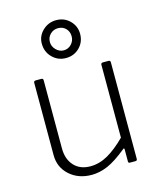

<svg xmlns="http://www.w3.org/2000/svg" viewBox="-120 -885 812 980"><g transform="rotate(-15 286.5 -395.0)"><path d="M340 -59.5C310 -42.5 279.3 -34 248 -34C211.3 -34 182.5 -45.5 161.5 -68.5C140.5 -91.5 130 -122 130 -160V-520C130 -526.7 126.7 -530 120 -530H90C83.3 -530 80 -526.3 80 -519V-138C80 -94.7 95.5 -59.2 126.5 -31.5C157.5 -3.8 196.3 10 243 10C271 10 299.3 3.8 328 -8.5C356.7 -20.8 390.7 -43 430 -75C432.7 -77.7 434.7 -78.7 436 -78C437.3 -77.3 438 -75.3 438 -72V-9C438 -5.7 438.7 -3.3 440 -2C441.3 -0.7 443.7 0 447 0H476C482 0 485 -3.3 485 -10V-520C485 -526.7 481.7 -530 475 -530H446C438.7 -530 435 -526.7 435 -520V-135C401.7 -101.7 370 -76.5 340 -59.5ZM342 -629C361.3 -648.3 371 -672.3 371 -701C371 -728.3 361.3 -751.7 342 -771C322.7 -790.3 298.7 -800 270 -800C242.7 -800 219 -790.5 199 -771.5C179 -752.5 169 -729.7 169 -703C169 -673.7 178.8 -649.2 198.5 -629.5C218.2 -609.8 242 -600 270 -600C298.7 -600 322.7 -609.7 342 -629ZM310 -741.5C320.7 -730.5 326 -716.7 326 -700C326 -684 320.5 -670.2 309.5 -658.5C298.5 -646.8 285 -641 269 -641C253.7 -641 240.2 -647 228.5 -659C216.8 -671 211 -684.7 211 -700C211 -716.7 216.7 -730.5 228 -741.5C239.3 -752.5 253 -758 269 -758C285.7 -758 299.3 -752.5 310 -741.5Z"/></g></svg>

Font: Libre Franklin ExtraLight
Style: Regular
Weight: 275
Designer: Pablo Impallari, Rodrigo Fuenzalida
Foundry: Impallari Type
Version: Version 1.002; ttfautohint (v1.5)